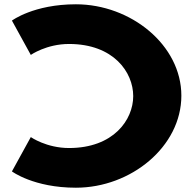

<svg xmlns="http://www.w3.org/2000/svg" viewBox="-20 -860 901 895"><path d="M301.8 -655C509.7 -655 601 -523 601 -412C601 -302 509.7 -170 301.8 -170C196.2 -170 123.6 -221 123.6 -221L35.6 -61C35.6 -61 136.8 15 333.7 15C591.1 15 825.4 -177 825.4 -414C825.4 -650 590 -840 333.7 -840C136.8 -840 35.6 -764 35.6 -764L123.6 -604C123.6 -604 196.2 -655 301.8 -655Z"/></svg>

Font: Hussar
Style: BdWide
Weight: 700
Foundry: Cannot Into Space Fonts
Version: Version 2.00